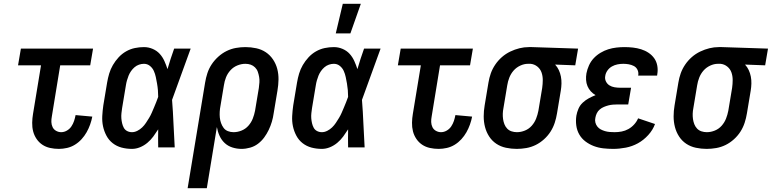

<svg xmlns="http://www.w3.org/2000/svg" viewBox="-20 -776 4064 1011"><path d="M290 8Q266 8 243.5 3Q221 -2 203 -14Q185 -26 172.5 -44.5Q160 -63 154.5 -84.5Q149 -106 149.5 -130Q150 -154 154 -177L196 -432H75L90 -520H470L455 -432H297L253 -163Q250 -148 250.5 -133.5Q251 -119 257 -106.5Q263 -94 275.5 -87Q288 -80 302 -80Q318 -80 332.5 -88.5Q347 -97 356 -110.5Q365 -124 370 -139Q375 -154 378 -170L466 -162Q462 -141 454.5 -120Q447 -99 436 -79.5Q425 -60 409.5 -43Q394 -26 374.5 -14Q355 -2 333 3Q311 8 290 8Z M675 8Q646 8 620 1Q594 -6 573.5 -22Q553 -38 540.5 -61.5Q528 -85 522.5 -111Q517 -137 518.5 -165Q520 -193 524 -221L544 -341Q548 -365 555 -388.5Q562 -412 574.5 -433.5Q587 -455 604.5 -474Q622 -493 644 -505.5Q666 -518 690 -523Q714 -528 738 -528Q762 -528 784 -518.5Q806 -509 821 -492.5Q836 -476 845.5 -455Q855 -434 862 -412Q870 -439 878.5 -466Q887 -493 897 -520H984Q959 -453 935 -385Q911 -317 886 -250Q891 -188 893.5 -125.5Q896 -63 900 0H813Q813 -24 812.5 -47.5Q812 -71 813 -95Q801 -76 787.5 -57.5Q774 -39 756 -24Q738 -9 717 -0.5Q696 8 675 8ZM675 -80Q689 -80 703 -87Q717 -94 728.5 -105Q740 -116 748.5 -129Q757 -142 765 -155Q773 -168 779 -182Q785 -196 791 -210Q797 -224 802.5 -238Q808 -252 813 -266Q813 -284 811.5 -301.5Q810 -319 807 -336Q804 -353 800.5 -370Q797 -387 790 -402.5Q783 -418 769.5 -429Q756 -440 738 -440Q725 -440 712 -435.5Q699 -431 688.5 -422Q678 -413 670 -401.5Q662 -390 657 -377.5Q652 -365 648.5 -352.5Q645 -340 643 -327L623 -207Q621 -194 619.5 -180Q618 -166 619 -153Q620 -140 623 -127Q626 -114 632 -103Q638 -92 649.5 -86Q661 -80 675 -80Z M968 215 1060 -341Q1064 -366 1072 -390.5Q1080 -415 1094.5 -437Q1109 -459 1129.5 -477.5Q1150 -496 1173.5 -507.5Q1197 -519 1222 -523.5Q1247 -528 1272 -528Q1301 -528 1329 -522Q1357 -516 1379.5 -501Q1402 -486 1417.5 -463Q1433 -440 1440 -413Q1447 -386 1446.5 -357Q1446 -328 1441 -299L1421 -179Q1418 -157 1411.5 -135Q1405 -113 1395 -92Q1385 -71 1371 -52Q1357 -33 1338.5 -19Q1320 -5 1297 1.5Q1274 8 1252 8Q1227 8 1203.5 0.5Q1180 -7 1163 -23Q1146 -39 1136 -61Q1126 -83 1122 -107L1069 215ZM1210 -80Q1231 -80 1252 -88.5Q1273 -97 1288 -114Q1303 -131 1311 -151.5Q1319 -172 1323 -193L1343 -313Q1345 -328 1346 -342.5Q1347 -357 1344.5 -371Q1342 -385 1337.5 -398Q1333 -411 1323 -421Q1313 -431 1300 -435.5Q1287 -440 1272 -440Q1251 -440 1230 -431.5Q1209 -423 1193.5 -406Q1178 -389 1170 -368.5Q1162 -348 1159 -327L1141 -219Q1138 -204 1137 -188Q1136 -172 1137.5 -157Q1139 -142 1144 -128Q1149 -114 1157.5 -102.5Q1166 -91 1180 -85.5Q1194 -80 1210 -80Z M1675 8Q1646 8 1620 1Q1594 -6 1573.5 -22Q1553 -38 1540.5 -61.5Q1528 -85 1522.5 -111Q1517 -137 1518.5 -165Q1520 -193 1524 -221L1544 -341Q1548 -365 1555 -388.5Q1562 -412 1574.5 -433.5Q1587 -455 1604.5 -474Q1622 -493 1644 -505.5Q1666 -518 1690 -523Q1714 -528 1738 -528Q1762 -528 1784 -518.5Q1806 -509 1821 -492.5Q1836 -476 1845.5 -455Q1855 -434 1862 -412Q1870 -439 1878.5 -466Q1887 -493 1897 -520H1984Q1959 -453 1935 -385Q1911 -317 1886 -250Q1891 -188 1893.5 -125.5Q1896 -63 1900 0H1813Q1813 -24 1812.5 -47.5Q1812 -71 1813 -95Q1801 -76 1787.5 -57.5Q1774 -39 1756 -24Q1738 -9 1717 -0.5Q1696 8 1675 8ZM1675 -80Q1689 -80 1703 -87Q1717 -94 1728.5 -105Q1740 -116 1748.5 -129Q1757 -142 1765 -155Q1773 -168 1779 -182Q1785 -196 1791 -210Q1797 -224 1802.5 -238Q1808 -252 1813 -266Q1813 -284 1811.5 -301.5Q1810 -319 1807 -336Q1804 -353 1800.5 -370Q1797 -387 1790 -402.5Q1783 -418 1769.5 -429Q1756 -440 1738 -440Q1725 -440 1712 -435.5Q1699 -431 1688.5 -422Q1678 -413 1670 -401.5Q1662 -390 1657 -377.5Q1652 -365 1648.5 -352.5Q1645 -340 1643 -327L1623 -207Q1621 -194 1619.5 -180Q1618 -166 1619 -153Q1620 -140 1623 -127Q1626 -114 1632 -103Q1638 -92 1649.5 -86Q1661 -80 1675 -80ZM1748 -600 1785 -756H1880L1825 -600Z M2290 8Q2266 8 2243.5 3Q2221 -2 2203 -14Q2185 -26 2172.5 -44.5Q2160 -63 2154.5 -84.5Q2149 -106 2149.5 -130Q2150 -154 2154 -177L2196 -432H2075L2090 -520H2470L2455 -432H2297L2253 -163Q2250 -148 2250.5 -133.5Q2251 -119 2257 -106.5Q2263 -94 2275.5 -87Q2288 -80 2302 -80Q2318 -80 2332.5 -88.5Q2347 -97 2356 -110.5Q2365 -124 2370 -139Q2375 -154 2378 -170L2466 -162Q2462 -141 2454.5 -120Q2447 -99 2436 -79.5Q2425 -60 2409.5 -43Q2394 -26 2374.5 -14Q2355 -2 2333 3Q2311 8 2290 8Z M2701 8Q2672 8 2644 2Q2616 -4 2593.5 -19Q2571 -34 2556 -57Q2541 -80 2534 -107Q2527 -134 2527 -163Q2527 -192 2532 -221L2552 -341Q2556 -366 2564.5 -390Q2573 -414 2588 -436Q2603 -458 2623 -475.5Q2643 -493 2667 -504.5Q2691 -516 2715.5 -522Q2740 -528 2765 -528H2781L3024 -520L3009 -432L2903 -436Q2915 -423 2922.5 -407Q2930 -391 2933.5 -373Q2937 -355 2936.5 -336Q2936 -317 2933 -299L2913 -179Q2909 -154 2901 -129.5Q2893 -105 2879 -83Q2865 -61 2844.5 -42.5Q2824 -24 2800.5 -12.5Q2777 -1 2751.5 3.5Q2726 8 2701 8ZM2702 -80Q2723 -80 2744 -88.5Q2765 -97 2780 -114Q2795 -131 2803 -151.5Q2811 -172 2815 -193L2835 -313Q2838 -334 2838 -355Q2838 -376 2831.5 -394.5Q2825 -413 2809.5 -425.5Q2794 -438 2774 -440H2760Q2740 -440 2719.5 -430.5Q2699 -421 2684.5 -404.5Q2670 -388 2662 -367.5Q2654 -347 2651 -327L2631 -207Q2628 -192 2627.5 -177.5Q2627 -163 2629 -149Q2631 -135 2636 -122Q2641 -109 2650.5 -99Q2660 -89 2673.5 -84.5Q2687 -80 2702 -80Z M3209 8Q3182 8 3156 5Q3130 2 3106.5 -7Q3083 -16 3063 -31Q3043 -46 3030.5 -67.5Q3018 -89 3014.5 -115Q3011 -141 3015 -167Q3018 -185 3026 -203.5Q3034 -222 3048.5 -235.5Q3063 -249 3080.5 -258.5Q3098 -268 3116 -275Q3102 -283 3091 -295Q3080 -307 3073.5 -322.5Q3067 -338 3066 -355.5Q3065 -373 3068 -390Q3072 -411 3081.5 -432Q3091 -453 3106.5 -469.5Q3122 -486 3142 -498Q3162 -510 3183 -516.5Q3204 -523 3225.5 -525.5Q3247 -528 3268 -528Q3291 -528 3313 -525.5Q3335 -523 3356 -516.5Q3377 -510 3395 -498Q3413 -486 3425 -469Q3437 -452 3441 -430Q3445 -408 3441 -385L3440 -378H3340L3341 -381Q3343 -396 3336.5 -409Q3330 -422 3317.5 -428.5Q3305 -435 3290.5 -437.5Q3276 -440 3262 -440Q3247 -440 3231.5 -437Q3216 -434 3202 -426Q3188 -418 3178.5 -404.5Q3169 -391 3167 -376Q3164 -361 3170.5 -347.5Q3177 -334 3189 -326.5Q3201 -319 3216 -316.5Q3231 -314 3246 -314H3303L3288 -226H3231Q3219 -226 3207 -225Q3195 -224 3183.5 -221Q3172 -218 3160 -213Q3148 -208 3138 -199.5Q3128 -191 3122.5 -179.5Q3117 -168 3115 -156Q3112 -143 3115 -131Q3118 -119 3125.5 -109.5Q3133 -100 3143.5 -94.5Q3154 -89 3166 -85.5Q3178 -82 3191 -81Q3204 -80 3217 -80Q3235 -80 3253.5 -83.5Q3272 -87 3289 -96.5Q3306 -106 3319.5 -121Q3333 -136 3340 -153L3429 -123Q3418 -92 3393.5 -65Q3369 -38 3339 -21.5Q3309 -5 3275 1.5Q3241 8 3209 8Z M3701 8Q3672 8 3644 2Q3616 -4 3593.5 -19Q3571 -34 3556 -57Q3541 -80 3534 -107Q3527 -134 3527 -163Q3527 -192 3532 -221L3552 -341Q3556 -366 3564.5 -390Q3573 -414 3588 -436Q3603 -458 3623 -475.5Q3643 -493 3667 -504.5Q3691 -516 3715.5 -522Q3740 -528 3765 -528H3781L4024 -520L4009 -432L3903 -436Q3915 -423 3922.5 -407Q3930 -391 3933.5 -373Q3937 -355 3936.5 -336Q3936 -317 3933 -299L3913 -179Q3909 -154 3901 -129.5Q3893 -105 3879 -83Q3865 -61 3844.5 -42.5Q3824 -24 3800.5 -12.5Q3777 -1 3751.5 3.5Q3726 8 3701 8ZM3702 -80Q3723 -80 3744 -88.5Q3765 -97 3780 -114Q3795 -131 3803 -151.5Q3811 -172 3815 -193L3835 -313Q3838 -334 3838 -355Q3838 -376 3831.5 -394.5Q3825 -413 3809.5 -425.5Q3794 -438 3774 -440H3760Q3740 -440 3719.5 -430.5Q3699 -421 3684.5 -404.5Q3670 -388 3662 -367.5Q3654 -347 3651 -327L3631 -207Q3628 -192 3627.5 -177.5Q3627 -163 3629 -149Q3631 -135 3636 -122Q3641 -109 3650.5 -99Q3660 -89 3673.5 -84.5Q3687 -80 3702 -80Z"/></svg>

Font: Iosevka Term Curly Semibold
Style: Italic
Weight: 600
Italic angle: -9°
Designer: Belleve Invis
Foundry: Belleve Invis
Version: Version 32.3.0